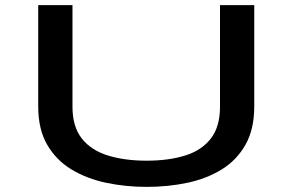

<svg xmlns="http://www.w3.org/2000/svg" viewBox="-20 -720 1140 751"><path d="M553.5 11Q471.5 11 395.5 -5Q319.5 -21 259.5 -57.2Q199.5 -93.5 164.5 -154Q129.5 -214.5 129.5 -303.5V-700H263.5V-302Q263.5 -224.5 300 -178.2Q336.5 -132 402 -111.8Q467.5 -91.5 553.5 -91.5Q640 -91.5 704.5 -111.8Q769 -132 804.8 -178.2Q840.5 -224.5 840.5 -302V-700H974.5V-303.5Q974.5 -214.5 940.2 -154Q906 -93.5 847.2 -57.2Q788.5 -21 712.8 -5Q637 11 553.5 11Z"/></svg>

Font: Trispace Expanded Medium
Style: Regular
Weight: 500
Width: 7
Designer: Tyler Finck
Foundry: Etcetera Type Company
Version: Version 1.210; ttfautohint (v1.8.3)